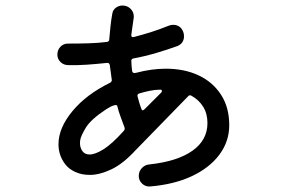

<svg xmlns="http://www.w3.org/2000/svg" viewBox="-20 -636 1040 696"><path d="M811 -182Q811 -123 775 -75Q739 -27 674.5 3Q610 33 523 40Q507 41 495 29.5Q483 18 483 2Q483 -15 494.5 -27Q506 -39 522 -40Q623 -51 677.5 -89.5Q732 -128 732 -190Q732 -224 716.5 -249Q701 -274 674 -289Q667 -293 662 -287L472 -92Q426 -42 383.5 -22Q341 -2 306 -2Q275 -2 252 -13Q229 -24 217 -40Q192 -72 192 -113Q192 -172 242.5 -233Q293 -294 379 -336Q387 -341 385 -348Q383 -361 381.5 -374Q380 -387 378 -400Q376 -409 368 -408Q331 -404 295 -401.5Q259 -399 227 -400Q211 -400 199.5 -411Q188 -422 188 -438Q188 -455 199 -466.5Q210 -478 226 -478Q266 -478 300.5 -479Q335 -480 368 -484Q376 -486 376 -493Q378 -517 380.5 -540.5Q383 -564 387 -586Q389 -600 400 -608Q411 -616 424 -616Q441 -616 453 -604.5Q465 -593 465 -576Q465 -570 464 -567Q462 -553 460 -538.5Q458 -524 456 -510V-508Q456 -499 466 -502Q497 -510 528.5 -520Q560 -530 592 -543Q600 -546 607 -546Q634 -546 644 -521Q647 -514 647 -505Q647 -479 623 -469Q587 -456 546.5 -444Q506 -432 463 -424Q456 -422 456 -416Q456 -406 457 -397Q458 -388 459 -378Q461 -369 473 -372Q530 -387 581 -387Q648 -387 699.5 -363Q751 -339 781 -293Q811 -247 811 -182ZM492 -243Q495 -231 504 -240L564 -300Q567 -303 567 -306Q567 -311 561 -311Q543 -311 523.5 -307Q504 -303 484 -297Q476 -294 479 -285Q482 -274 485 -263.5Q488 -253 492 -243ZM271 -129Q270 -125 270 -116Q270 -101 278.5 -88.5Q287 -76 305 -76Q325 -76 355.5 -95Q386 -114 429 -162Q434 -168 431 -175Q424 -194 417 -213Q410 -232 405 -252Q404 -257 393 -254Q382 -251 365 -240Q309 -203 291 -173Q273 -143 271 -129Z"/></svg>

Font: Kiwi Maru Medium
Style: Regular
Weight: 500
Designer: Hiroki-Chan
Version: Version 1.100